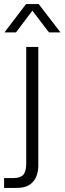

<svg xmlns="http://www.w3.org/2000/svg" viewBox="-47 -750 315 937"><path d="M-27 167V119H18Q52 119 66.5 103Q81 87 81 48V-521H140V56Q140 90 128.5 115Q117 140 94.5 153.5Q72 167 36 167ZM-25 -592 80 -730H142L248 -592H192L111 -698L31 -592Z"/></svg>

Font: Mona Sans Light
Style: Regular
Weight: 300
Designer: Deni Anggara
Foundry: GitHub
Version: Version 2.000